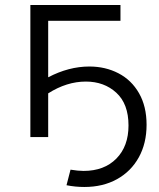

<svg xmlns="http://www.w3.org/2000/svg" viewBox="-20 -546 632 765"><path d="M336 -281Q400 -281 452 -254Q504 -227 534 -174.5Q564 -122 564 -49Q564 25 533 81Q502 137 446 168Q390 199 316 199Q280 199 245 192L261 130Q291 135 313 135Q395 135 443.5 86Q492 37 492 -46Q492 -132 443.5 -176.5Q395 -221 322 -221Q246 -221 172 -174V0H101V-526H460V-463H172V-238Q254 -281 336 -281Z"/></svg>

Font: Montserrat-Regular
Style: Regular
Weight: 400
Version: Version 7.200